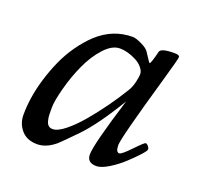

<svg xmlns="http://www.w3.org/2000/svg" viewBox="-82 -477 596 579"><g transform="rotate(20 216.5 -188.0)"><path d="M281 13.9Q251 13.9 251 -12.9Q251 -44.7 299.1 -200Q243.9 -108.2 201.3 -64.1Q158.7 -20 148.4 -11.2Q121.1 11.7 93.5 12.9Q91.8 12.9 90.1 12.9Q57.9 12.9 39.9 -7.7Q22 -28.3 22 -56.4Q22 -84.5 26.6 -114Q31.2 -143.6 40.9 -175.4Q50.5 -207.3 64.2 -237.9Q77.9 -268.6 97.3 -296.1Q116.7 -323.7 139.2 -344.7Q188.2 -389.9 252 -389.9Q261.7 -389.9 280.3 -381.1Q298.8 -372.3 304.9 -363.6Q311 -355 315.4 -347.7Q324.7 -333 326.2 -333Q330.1 -333 340.1 -374Q343 -387 387 -387Q403.1 -387 403.1 -380Q403.1 -373 382.8 -302.7Q322 -91.8 322 -68.8Q322 -45.9 333 -45.9Q340.3 -45.9 367.2 -74Q394 -102.1 397.9 -102.1Q401.9 -102.1 406.4 -96.8Q410.9 -91.6 410.9 -86.8Q410.9 -82 396.7 -66.5Q382.6 -51 363 -33Q343.5 -14.9 320.1 -0.5Q296.6 13.9 281 13.9ZM98.6 -62.7Q103.3 -45.9 119 -45.9Q134.8 -45.9 157.6 -64Q180.4 -82 205.1 -110.8Q255.9 -170.9 295.9 -237.1Q303 -248.8 307 -265.9Q311 -283 311 -292.2Q311 -301.5 302.2 -312.3Q293.5 -323 280.3 -329.6Q252.2 -344 227.4 -344Q202.6 -344 177.6 -316.7Q152.6 -289.3 134.9 -250.2Q117.2 -211.2 106.1 -168.9Q95 -126.7 95 -106Q95 -85.2 95.6 -78.1Q96.2 -71 98.6 -62.7Z"/></g></svg>

Font: Fanwood Text
Style: Italic
Weight: 400
Italic angle: -9°
Version: Version 1.101